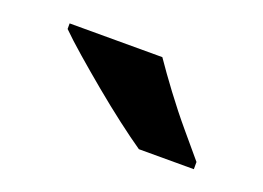

<svg xmlns="http://www.w3.org/2000/svg" viewBox="-42 -849 446 325"><g transform="rotate(20 181.0 -686.0)"><path d="M207 -766Q222 -744 242.5 -716.5Q263 -689 284.5 -663.5Q306 -638 322 -619V-606H223Q204 -619 178.5 -638.5Q153 -658 126.5 -680Q100 -702 77 -722Q54 -742 40 -756V-766Z"/></g></svg>

Font: Noto Sans Adlam Unjoined
Style: Bold
Weight: 700
Version: Version 3.001